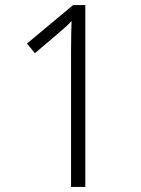

<svg xmlns="http://www.w3.org/2000/svg" viewBox="-20 -734 554 754"><path d="M315 0V-714H267L86 -563L117 -525L217 -610C237 -627 250 -639 261 -652C260 -618 259 -580 259 -529V0Z"/></svg>

Font: Noto Sans Malayalam SemiCondensed Light
Style: Regular
Weight: 300
Width: 4
Designer: Jelle Bosma - Monotype Design Team
Foundry: Monotype Imaging Inc.
Version: Version 2.104